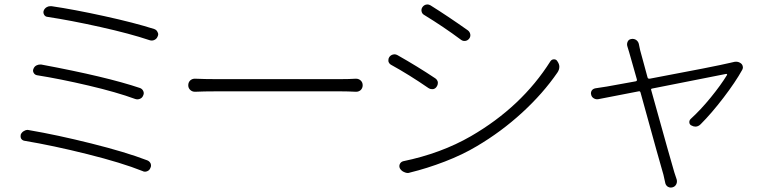

<svg xmlns="http://www.w3.org/2000/svg" viewBox="-20 -766 3423 861"><path d="M192.4 -690.4Q182.6 -691.4 177.7 -700.2Q172.9 -709 175.8 -717.8Q179.7 -728.5 190.4 -734.4Q197.3 -738.3 206.1 -738.3Q209 -738.3 210.9 -738.3Q311.5 -723.6 447.3 -693.8Q583 -664.1 671.9 -635.7Q682.6 -631.8 686.5 -622.1Q689.5 -617.2 689.5 -612.3Q689.5 -607.4 686.5 -601.6Q682.6 -591.8 672.4 -586.9Q662.1 -582 650.4 -585.9Q563.5 -615.2 429.7 -645Q295.9 -674.8 192.4 -690.4ZM145.5 -428.7Q135.7 -430.7 130.9 -439.5Q126 -448.2 129.9 -457Q133.8 -467.8 143.6 -472.7Q151.4 -476.6 159.2 -476.6Q162.1 -476.6 165 -476.6Q458 -421.9 608.4 -371.1Q618.2 -367.2 622.6 -357.4Q627 -347.7 622.1 -337.9Q618.2 -327.1 607.4 -322.8Q596.7 -318.4 585.9 -322.3Q503.9 -352.5 377 -382.3Q250 -412.1 145.5 -428.7ZM88.9 -134.8Q79.1 -136.7 74.2 -145.5Q72.3 -150.4 72.3 -155.3Q72.3 -159.2 73.2 -163.1Q78.1 -173.8 87.9 -178.7Q95.7 -183.6 103.5 -183.6Q106.4 -183.6 109.4 -182.6Q235.4 -161.1 389.6 -122.6Q543.9 -84 640.6 -46.9Q650.4 -43 655.3 -33.2Q657.2 -28.3 657.2 -23.4Q657.2 -17.6 654.3 -12.7Q650.4 -2 639.6 2Q634.8 3.9 629.9 3.9Q624 3.9 619.1 1Q526.4 -36.1 372.1 -74.7Q217.8 -113.3 88.9 -134.8Z M854.5 -354.5Q841.8 -354.5 833 -362.8Q824.2 -371.1 824.2 -383.8Q824.2 -396.5 833 -405.3Q841.8 -413.1 853.5 -413.1Q853.5 -413.1 854.5 -413.1Q897.5 -411.1 951.2 -411.1H1504.9Q1545.9 -411.1 1576.2 -413.1Q1588.9 -413.1 1597.7 -404.8Q1606.4 -396.5 1606.4 -383.8Q1606.4 -371.1 1597.7 -362.3Q1588.9 -354.5 1577.1 -354.5Q1576.2 -354.5 1576.2 -354.5Q1540 -356.4 1505.9 -356.4H951.2Q893.6 -356.4 854.5 -354.5Z M1881.8 -699.2Q1873 -704.1 1870.6 -714.4Q1868.2 -724.6 1874 -733.4Q1879.9 -742.2 1889.6 -745.1Q1893.6 -746.1 1896.5 -746.1Q1903.3 -746.1 1910.2 -742.2Q1988.3 -693.4 2078.1 -629.9Q2086.9 -623 2088.9 -612.3Q2090.8 -601.6 2084 -592.8Q2077.1 -584 2066.4 -582.5Q2055.7 -581.1 2046.9 -587.9Q1969.7 -645.5 1881.8 -699.2ZM1818.4 7.8Q1813.5 9.8 1808.6 9.8Q1800.8 9.8 1793 5.9Q1780.3 1 1773.4 -10.7Q1768.6 -20.5 1772.9 -30.3Q1777.3 -40 1788.1 -43Q1958 -78.1 2091.8 -155.3Q2319.3 -287.1 2448.2 -491.2Q2454.1 -500 2464.4 -500Q2474.6 -500 2479.5 -491.2Q2488.3 -478.5 2488.3 -466.8Q2488.3 -453.1 2479.5 -440.4Q2415 -346.7 2321.3 -260.7Q2227.5 -174.8 2118.2 -110.4Q2054.7 -72.3 1974.6 -41.5Q1894.5 -10.7 1818.4 7.8ZM1733.4 -475.6Q1724.6 -480.5 1721.7 -491.2Q1721.7 -494.1 1721.7 -497.1Q1721.7 -503.9 1725.6 -509.8Q1731.4 -518.6 1742.2 -521.5Q1746.1 -522.5 1749 -522.5Q1755.9 -522.5 1762.7 -518.6Q1852.5 -467.8 1931.6 -415Q1940.4 -409.2 1943.4 -398.4Q1943.4 -395.5 1943.4 -392.6Q1943.4 -384.8 1938.5 -377.9Q1932.6 -368.2 1921.9 -366.2Q1918.9 -366.2 1917 -366.2Q1908.2 -366.2 1901.4 -371.1Q1813.5 -431.6 1733.4 -475.6Z M3267.6 -487.3Q3274.4 -489.3 3281.2 -489.3Q3292 -489.3 3301.8 -482.4Q3308.6 -477.5 3310.5 -469.7Q3311.5 -466.8 3311.5 -463.9Q3311.5 -459 3308.6 -453.1Q3278.3 -398.4 3224.6 -328.1Q3170.9 -257.8 3122.1 -209Q3111.3 -198.2 3098.6 -198.2Q3089.8 -198.2 3081.1 -203.1Q3072.3 -207 3071.3 -216.3Q3070.3 -225.6 3077.1 -232.4Q3122.1 -273.4 3167.5 -329.1Q3212.9 -384.8 3240.2 -429.7Q3241.2 -431.6 3240.2 -433.1Q3239.3 -434.6 3236.3 -434.6Q3135.7 -415 2905.3 -369.1Q2897.5 -368.2 2900.4 -361.3Q2992.2 -31.2 3003.9 6.8Q3005.9 13.7 3014.6 39.1Q3017.6 50.8 3012.2 61Q3006.8 71.3 2995.1 74.2Q2992.2 75.2 2988.3 75.2Q2981.4 75.2 2974.6 71.3Q2964.8 64.5 2962.9 52.7Q2960 39.1 2955.1 17.6Q2943.4 -20.5 2852.5 -350.6Q2850.6 -358.4 2843.8 -356.4L2663.1 -321.3Q2652.3 -319.3 2642.6 -325.2Q2632.8 -331.1 2630.9 -341.8Q2629.9 -344.7 2629.9 -347.7Q2629.9 -354.5 2633.8 -360.4Q2639.6 -368.2 2650.4 -370.1Q2667 -372.1 2701.2 -377.9Q2715.8 -379.9 2831.1 -401.4Q2837.9 -403.3 2835.9 -410.2Q2810.5 -501 2801.8 -530.3Q2796.9 -546.9 2793.5 -557.6Q2790 -568.4 2794.4 -578.6Q2798.8 -588.9 2809.6 -590.8Q2813.5 -591.8 2816.4 -591.8Q2824.2 -591.8 2831.1 -587.9Q2841.8 -581.1 2844.7 -569.3Q2847.7 -554.7 2850.6 -541Q2852.5 -534.2 2863.8 -492.7Q2875 -451.2 2883.8 -418.9Q2885.7 -412.1 2893.6 -413.1Q3190.4 -468.8 3254.9 -484.4Q3260.7 -485.4 3267.6 -487.3Z"/></svg>

Font: Gen Jyuu Gothic P Light
Style: Regular
Weight: 200
Designer: [Source Han Sans]
Ryoko NISHIZUKA  (kana & ideographs); Paul D. Hunt (Latin, Greek & Cyrillic); Wenlong ZHANG  (bopomofo
Version: Version 1.002.20150607